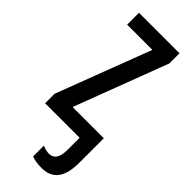

<svg xmlns="http://www.w3.org/2000/svg" viewBox="-244 -565 791 791"><g transform="rotate(45 151.5 -169.0)"><path d="M270 -537H34V-468H181L24 -55V0H225V71Q225 136 182 136Q164 136 144 127V190Q166 199 203 199Q297 199 297 75V-69H115L270 -478Z"/></g></svg>

Font: Noto Sans Display Condensed
Style: Regular
Weight: 400
Width: 3
Designer: Monotype Design Team
Foundry: Monotype Imaging Inc.
Version: Version 1.900